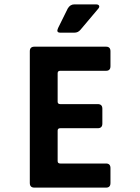

<svg xmlns="http://www.w3.org/2000/svg" viewBox="-20 -856 640 876"><path d="M319 -836H418Q429 -836 432 -830Q435 -824 428 -816L347 -720Q336 -707 320 -707H255Q235 -707 245 -728L289 -817Q300 -836 319 -836ZM464 0H137Q116 0 116 -21V-622Q116 -643 137 -643H464Q484 -643 484 -622V-554Q484 -533 464 -533H255Q243 -533 243 -522V-392Q243 -381 255 -381H426Q447 -381 447 -360V-292Q447 -271 426 -271H255Q243 -271 243 -260V-121Q243 -110 255 -110H464Q484 -110 484 -89V-21Q484 0 464 0Z"/></svg>

Font: RajdhaniMono
Style: Bold
Weight: 700
Monospace: yes
Designer: Satya Rajpurohit, Jyotish Sonowal
Foundry: Indian Type Foundry
Version: Version 1.201;PS 1.0;hotconv 1.0.78;makeotf.lib2.5.61930; tt